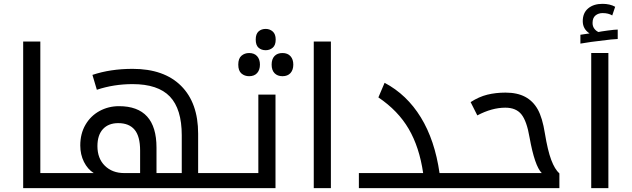

<svg xmlns="http://www.w3.org/2000/svg" viewBox="-20 -975 3273 995"><path d="M100.1 -759.8H189V-78.1H320.8Q326.2 -78.1 326.2 -74.2V-4.9Q326.2 0 320.8 0H100.1Z M311 0Q306.2 0 306.2 -4.9V-74.2Q306.2 -78.1 311 -78.1H465.8Q434.1 -98.1 415 -136.2Q396 -174.3 396 -221.2Q396 -282.2 422.9 -328.4Q449.7 -374.5 495.8 -399.7Q542 -424.8 596.7 -424.8Q791 -424.8 791 -210V-78.1H921.9V-273.9Q921.9 -410.2 860.4 -474.6Q798.8 -539.1 667 -539.1Q569.8 -539.1 481.9 -509.8L459 -586.9Q552.7 -618.2 667 -618.2Q830.1 -618.2 918.5 -530Q1006.8 -441.9 1006.8 -282.2V-78.1H1136.7Q1142.1 -78.1 1142.1 -74.2V-4.9Q1142.1 0 1136.7 0ZM706.1 -78.1V-194.8Q706.1 -268.6 677.5 -302.7Q648.9 -336.9 592.8 -336.9Q542 -336.9 513.4 -305.9Q484.9 -274.9 484.9 -217.8Q484.9 -153.8 523.4 -116Q562 -78.1 624 -78.1Z M1127 0Q1122.1 0 1122.1 -4.9V-74.2Q1122.1 -78.1 1127 -78.1H1318.8V-484.9H1407.7V0ZM1356.9 -714.8Q1334.5 -714.8 1319.8 -727.8Q1305.2 -740.7 1305.2 -770Q1305.2 -798.8 1319.8 -812Q1334.5 -825.2 1356.9 -825.2Q1377.9 -825.2 1393.3 -811.8Q1408.7 -798.3 1408.7 -770Q1408.7 -740.7 1393.3 -727.8Q1377.9 -714.8 1356.9 -714.8ZM1271 -580.1Q1247.6 -580.1 1231.2 -594.2Q1214.8 -608.4 1214.8 -640.1Q1214.8 -671.9 1231.2 -686Q1247.6 -700.2 1271 -700.2Q1297.9 -700.2 1312.5 -683.8Q1327.1 -667.5 1327.1 -640.1Q1327.1 -612.8 1312.5 -596.4Q1297.9 -580.1 1271 -580.1ZM1443.8 -580.1Q1418 -580.1 1402.8 -595.7Q1387.7 -611.3 1387.7 -640.1Q1387.7 -668.9 1402.6 -684.6Q1417.5 -700.2 1443.8 -700.2Q1470.7 -700.2 1485.4 -683.8Q1500 -667.5 1500 -640.1Q1500 -612.8 1485.4 -596.4Q1470.7 -580.1 1443.8 -580.1Z M1606 -759.8H1694.8V0H1606Z M1839.8 -78.1H2172.9Q2153.3 -212.4 2098.1 -306.9Q2043 -401.4 1940.9 -470.2L1973.1 -545.9Q2088.4 -484.9 2160.9 -366.7Q2233.4 -248.5 2257.8 -78.1H2369.1Q2374 -78.1 2374 -74.2V-4.9Q2374 0 2369.1 0H1839.8Z M2358.9 0Q2354 0 2354 -4.9V-74.2Q2354 -78.1 2358.9 -78.1H2787.6Q2751 -114.7 2724.6 -261.2Q2710 -347.7 2682.1 -382.3Q2654.3 -417 2598.6 -417Q2529.3 -417 2453.6 -377L2418.9 -445.8Q2461.9 -473.6 2505.6 -484.4Q2549.3 -495.1 2599.6 -495.1Q2660.6 -495.1 2701.7 -473.1Q2742.7 -451.2 2766.8 -408Q2791 -364.7 2803.7 -284.2Q2818.4 -194.8 2836.7 -146.2Q2855 -97.7 2878.9 -76.2V0Z M3043.9 -700.2H3132.8V0H3043.9ZM2987.8 -794.9 3035.2 -801.8Q3000 -824.7 3000 -865.2Q3000 -908.2 3028.1 -931.6Q3056.2 -955.1 3102.1 -955.1Q3141.1 -955.1 3168 -939.9L3152.8 -895Q3132.8 -907.2 3103 -907.2Q3081.1 -907.2 3065.9 -894.8Q3050.8 -882.3 3050.8 -856Q3050.8 -838.9 3059.6 -826.9Q3068.4 -814.9 3081.1 -809.1Q3090.8 -811.5 3128.9 -816.7Q3167 -821.8 3181.2 -821.8V-772.9Q3173.3 -772.9 3145.8 -770.3Q3118.2 -767.6 3043.9 -757.8L2987.8 -749Z"/></svg>

Font: Droid Arabic Kufi
Style: Regular
Weight: 400
Designer: Pascal Zoghbi
Foundry: Irfont.ir
Version: Version 1.00 February 28, 2013, initial release